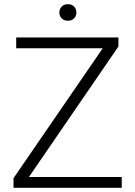

<svg xmlns="http://www.w3.org/2000/svg" viewBox="-20 -888 638 908"><path d="M116.7 -50.8H555.7V0H43.9V-45.4L465.8 -659.7H56.6V-710.9H540V-668ZM260.7 -828.6Q260.7 -845.2 271.5 -856.7Q282.2 -868.2 300.8 -868.2Q319.8 -868.2 330.6 -856.7Q341.3 -845.2 341.3 -828.6Q341.3 -812.5 330.6 -801.3Q319.8 -790 300.8 -790Q282.2 -790 271.5 -801.3Q260.7 -812.5 260.7 -828.6Z"/></svg>

Font: RobotoInd Light
Style: Regular
Weight: 300
Designer: Google
Version: Version 2.001151; 2014